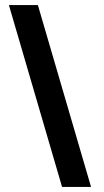

<svg xmlns="http://www.w3.org/2000/svg" viewBox="-20 -735 408 755"><path d="M129 -715 338 0H224L15 -715Z"/></svg>

Font: Akshar SemiBold
Style: Regular
Weight: 600
Designer: Tall Chai
Foundry: Tall Chai
Version: Version 1.000